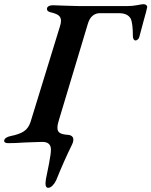

<svg xmlns="http://www.w3.org/2000/svg" viewBox="-55 -679 722 916"><path d="M162 196Q162 190 164 176Q171 139 174 126L179 101Q188 54 188 35Q188 -2 147 -2Q125 -2 98 -0.5Q71 1 59 1Q19 4 -17 4Q-26 4 -31 0.5Q-36 -3 -35 -9Q-32 -24 -4 -30Q37 -38 59 -52.5Q81 -67 91 -98L230 -550Q236 -568 236 -579Q236 -596 225 -605Q214 -614 188 -620Q169 -624 169 -636Q169 -645 177 -649.5Q185 -654 197 -654Q210 -654 252 -652Q300 -650 324 -650H552Q577 -650 600 -654.5Q623 -659 629 -659Q638 -659 643 -654.5Q648 -650 647 -644Q645 -631 630 -579Q611 -509 610 -504Q609 -497 603 -491.5Q597 -486 592 -486Q586 -486 582.5 -492Q579 -498 579 -505Q579 -570 568 -591Q553 -616 513 -616H420Q402 -616 387 -604Q372 -592 364 -565L226 -106Q219 -85 219 -69Q219 -53 229.5 -45.5Q240 -38 265 -36Q295 -35 295 -12Q295 -2 289 10Q250 89 213 181Q206 196 195.5 206.5Q185 217 175 217Q162 217 162 196Z"/></svg>

Font: EB Garamond SemiBold
Style: Italic
Weight: 600
Italic angle: -17.2°
Designer: Georg Duffner and Octavio Pardo
Foundry: Georg Duffner
Version: Version 1.000